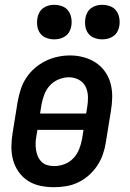

<svg xmlns="http://www.w3.org/2000/svg" viewBox="-20 -772 540 800"><path d="M204 8Q175 8 147 2Q119 -4 96 -19Q73 -34 57 -57Q41 -80 34 -107Q27 -134 27.5 -163Q28 -192 33 -221L54 -351Q59 -377 67 -401.5Q75 -426 90 -448.5Q105 -471 126 -489Q147 -507 171 -518.5Q195 -530 220.5 -535.5Q246 -541 272 -541Q301 -541 328.5 -533.5Q356 -526 379 -511Q402 -496 418 -473Q434 -450 441 -423Q448 -396 447.5 -367Q447 -338 442 -309L421 -179Q417 -153 408.5 -128.5Q400 -104 385 -81.5Q370 -59 349.5 -41Q329 -23 304.5 -11.5Q280 0 254.5 4Q229 8 204 8ZM147 -299H339L343 -323Q347 -345 346.5 -368Q346 -391 337 -410Q328 -429 309 -439.5Q290 -450 267 -450Q246 -450 225 -441.5Q204 -433 188.5 -416.5Q173 -400 165 -379Q157 -358 153 -337ZM206 -80Q227 -80 248.5 -88Q270 -96 286 -113Q302 -130 310 -151Q318 -172 322 -193L328 -231H136L132 -207Q129 -192 128.5 -177Q128 -162 130 -148Q132 -134 137.5 -121Q143 -108 153 -98Q163 -88 177 -84Q191 -80 206 -80ZM406 -608Q389 -608 373 -614Q357 -620 347.5 -633Q338 -646 335.5 -663Q333 -680 336 -697Q338 -709 344 -720Q350 -731 360.5 -738.5Q371 -746 382.5 -749Q394 -752 406 -752Q423 -752 439 -746Q455 -740 464.5 -727Q474 -714 477 -697Q480 -680 477 -663Q475 -651 469 -640Q463 -629 452.5 -621.5Q442 -614 430 -611Q418 -608 406 -608ZM206 -608Q189 -608 173 -614Q157 -620 147.5 -633Q138 -646 135.5 -663Q133 -680 136 -697Q138 -709 144 -720Q150 -731 160.5 -738.5Q171 -746 182.5 -749Q194 -752 206 -752Q223 -752 239 -746Q255 -740 264.5 -727Q274 -714 277 -697Q280 -680 277 -663Q275 -651 269 -640Q263 -629 252.5 -621.5Q242 -614 230 -611Q218 -608 206 -608Z"/></svg>

Font: Iosevka Curly Semibold Oblique
Style: Regular
Weight: 600
Italic angle: -9°
Monospace: yes
Designer: Belleve Invis
Foundry: Belleve Invis
Version: Version 11.1.0; ttfautohint (v1.8.3)